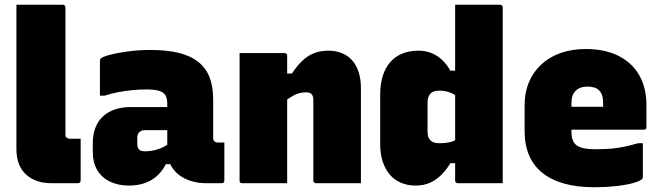

<svg xmlns="http://www.w3.org/2000/svg" viewBox="-20 -770 2780 807"><path d="M49 -566Q49 -612 49 -660.5Q49 -709 49 -750Q73 -750 92.5 -750Q112 -750 129.5 -750Q147 -750 164 -750Q181 -750 200.5 -750Q220 -750 244 -750Q248 -750 250 -748.5Q252 -747 253.5 -744.5Q255 -742 255 -739Q255 -685 255 -631.5Q255 -578 255 -524.5Q255 -471 255 -417.5Q255 -364 255 -311Q255 -258 255 -204Q255 -200 256 -197Q257 -194 259 -192Q262 -190 265 -188.5Q268 -187 273 -187Q279 -187 284 -187Q289 -187 293 -187Q297 -187 301.5 -187Q306 -187 311 -187H319Q319 -145 319 -99.5Q319 -54 319 -11Q319 -7 316 -3.5Q313 0 308 0Q296 0 284 0Q272 0 259.5 0Q247 0 231.5 0Q216 0 195 0Q163 0 136.5 -9Q110 -18 90 -36Q70 -54 59.5 -81Q49 -108 49 -144Q49 -197 49 -249.5Q49 -302 49 -355Q49 -408 49 -461Q49 -514 49 -566Z M876 -352Q876 -332 876 -312Q876 -292 876 -271.5Q876 -251 876 -230.5Q876 -210 876 -190Q876 -184 878.5 -179Q881 -174 887 -173Q888 -172 890 -171.5Q892 -171 895 -171Q896 -171 897 -171Q898 -171 900 -171H923Q923 -131 923 -91Q923 -51 923 -11Q923 -6 920 -3Q917 0 912 0Q907 0 884.5 0Q862 0 845 0Q813 0 783.5 -9Q754 -18 731.5 -35.5Q709 -53 696 -79Q683 -105 683 -140Q683 -173 683 -206Q683 -239 683 -272Q683 -283 683 -293Q683 -303 683 -313.5Q683 -324 683 -334Q683 -357 675 -370Q667 -383 648 -388.5Q629 -394 594 -394Q564 -394 534.5 -391Q505 -388 476.5 -382.5Q448 -377 420 -368H400Q400 -405 400 -441.5Q400 -478 400 -514Q400 -518 401 -520.5Q402 -523 403 -524Q410 -531 441.5 -539.5Q473 -548 518.5 -554Q564 -560 612 -560Q681 -560 730.5 -548Q780 -536 812.5 -510.5Q845 -485 860.5 -446Q876 -407 876 -352ZM557 -166Q557 -149 564.5 -141.5Q572 -134 589 -134Q610 -134 629 -138.5Q648 -143 665.5 -151.5Q683 -160 700 -173L709 -80H677Q663 -52 641.5 -32Q620 -12 590 -1Q560 10 522 10Q476 10 441.5 -7Q407 -24 388.5 -55.5Q370 -87 370 -131V-170Q370 -204 380.5 -232Q391 -260 411.5 -279.5Q432 -299 461.5 -309.5Q491 -320 529 -320Q567 -320 602.5 -320Q638 -320 667.5 -320Q697 -320 720 -320Q728 -320 732 -310Q736 -300 737.5 -279Q739 -258 739 -223Q714 -223 689.5 -223Q665 -223 640 -223Q615 -223 591 -223Q582 -223 576 -221Q570 -219 565 -214Q561 -210 559 -204Q557 -198 557 -190Z M1497 0Q1449 0 1402.5 0Q1356 0 1308 0Q1305 0 1302.5 -1.5Q1300 -3 1298.5 -5Q1297 -7 1297 -11Q1297 -67 1297 -123.5Q1297 -180 1297 -236.5Q1297 -293 1297 -349Q1297 -366 1290 -374Q1283 -382 1266 -382Q1255 -382 1242.5 -379.5Q1230 -377 1217.5 -370.5Q1205 -364 1191.5 -355Q1178 -346 1165 -332V-461H1207Q1228 -493 1250.5 -514.5Q1273 -536 1300 -546.5Q1327 -557 1360 -557Q1392 -557 1417.5 -546.5Q1443 -536 1460.5 -516Q1478 -496 1487.5 -466.5Q1497 -437 1497 -399Q1497 -347 1497 -297Q1497 -247 1497 -197.5Q1497 -148 1497 -98Q1497 -74 1497 -49.5Q1497 -25 1497 0ZM1187 0Q1160 0 1126 0Q1092 0 1058 0Q1024 0 998 0Q995 0 993 -0.5Q991 -1 989.5 -2.5Q988 -4 987.5 -6Q987 -8 987 -11Q987 -66 987 -120.5Q987 -175 987 -230Q987 -285 987 -339.5Q987 -394 987 -449Q987 -476 987 -501Q987 -526 987 -547Q1016 -547 1050.5 -547Q1085 -547 1118.5 -547Q1152 -547 1176 -547Q1180 -547 1182 -545.5Q1184 -544 1185.5 -541.5Q1187 -539 1187 -535Q1187 -447 1187 -357.5Q1187 -268 1187 -178.5Q1187 -89 1187 0Z M1739 -557Q1769 -557 1794.5 -546.5Q1820 -536 1839.5 -517Q1859 -498 1873 -473H1906V-360Q1890 -375 1869 -382Q1848 -389 1828 -389Q1810 -389 1799 -383.5Q1788 -378 1782.5 -367Q1777 -356 1777 -338V-218Q1777 -205 1780 -195.5Q1783 -186 1789 -180Q1795 -174 1804.5 -171Q1814 -168 1828 -168Q1849 -168 1866.5 -171.5Q1884 -175 1897.5 -183Q1911 -191 1922 -202V-84H1873Q1856 -56 1835 -35Q1814 -14 1787.5 -2Q1761 10 1727 10Q1693 10 1665 -2Q1637 -14 1618 -36.5Q1599 -59 1588.5 -91Q1578 -123 1578 -163V-373Q1578 -416 1588.5 -450Q1599 -484 1619.5 -508Q1640 -532 1670 -544.5Q1700 -557 1739 -557ZM2082 -750Q2086 -750 2088 -748.5Q2090 -747 2091.5 -745Q2093 -743 2093 -739Q2093 -662 2093 -584.5Q2093 -507 2093 -429Q2093 -351 2093 -273.5Q2093 -196 2093 -118Q2093 -89 2093 -59.5Q2093 -30 2093 0Q2076 0 2051 0Q2026 0 1999 0Q1972 0 1947 0Q1922 0 1904 0Q1901 0 1898.5 -1.5Q1896 -3 1894.5 -5Q1893 -7 1893 -11Q1893 -91 1893 -170.5Q1893 -250 1893 -330Q1893 -410 1893 -490Q1893 -570 1893 -649Q1893 -677 1893 -702Q1893 -727 1893 -750Q1911 -750 1936 -750Q1961 -750 1988 -750Q2015 -750 2040 -750Q2065 -750 2082 -750Z M2442 -564Q2523 -564 2580 -535Q2637 -506 2667 -453.5Q2697 -401 2697 -329V-235Q2697 -232 2695.5 -229.5Q2694 -227 2692 -226Q2690 -225 2686 -225H2455Q2440 -225 2425.5 -225Q2411 -225 2397 -225H2338V-321H2515Q2515 -325 2515 -327.5Q2515 -330 2515 -336Q2515 -355 2511 -368Q2507 -381 2499 -389Q2491 -398 2478.5 -402Q2466 -406 2449 -406Q2417 -406 2399.5 -388.5Q2382 -371 2382 -338V-217Q2382 -206 2383.5 -196Q2385 -186 2388.5 -178Q2392 -170 2398 -164Q2409 -153 2430.5 -147.5Q2452 -142 2493 -143Q2525 -143 2552.5 -145.5Q2580 -148 2607 -154Q2634 -160 2662 -168H2682Q2682 -132 2682 -96.5Q2682 -61 2682 -25Q2682 -23 2681 -21Q2680 -19 2678 -17Q2669 -8 2639 0Q2609 8 2566.5 12.5Q2524 17 2478 17Q2405 17 2350.5 1.5Q2296 -14 2259 -44Q2222 -74 2203.5 -118Q2185 -162 2185 -219V-328Q2185 -380 2202.5 -423Q2220 -466 2254 -498Q2288 -530 2335.5 -547Q2383 -564 2442 -564Z"/></svg>

Font: Recursive Black
Style: Regular
Weight: 900
Version: Version 1.085